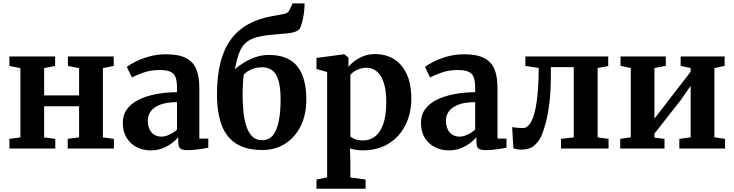

<svg xmlns="http://www.w3.org/2000/svg" viewBox="-20 -892 4410 1153"><path d="M36.5 0V-58L102.5 -67V-483L36.5 -496V-553H311V-496L245 -483V-319H455V-483L388 -496V-553H663V-496L598 -483V-67L664 -58V0H386.5V-58L455 -67V-254H245V-67L312 -58V0Z M884.5 11Q839.5 11 801.5 -8Q763.5 -27 740.5 -64Q717.5 -101 717.5 -155Q717.5 -202.5 743 -237Q768.5 -271.5 813.5 -293.5Q858.5 -315.5 917.2 -326.8Q976 -338 1043 -338.5V-365.5Q1043 -403.5 1034.8 -426.8Q1026.5 -450 1004 -460.8Q981.5 -471.5 939.5 -471.5Q882 -471.5 839 -455.2Q796 -439 772 -427L741.5 -490Q753.5 -500.5 787.5 -518.5Q821.5 -536.5 870.5 -551.2Q919.5 -566 976.5 -566Q1052 -566 1095.8 -544Q1139.5 -522 1158.2 -477.8Q1177 -433.5 1177 -365V-60L1231 -59.5V-5.5Q1219.5 -2.5 1198.2 1Q1177 4.5 1152.8 7Q1128.5 9.5 1108.5 9.5Q1074.5 9.5 1062.5 -0.2Q1050.5 -10 1050.5 -41V-68Q1038.5 -53 1015 -34.5Q991.5 -16 958.8 -2.5Q926 11 884.5 11ZM950 -71.5Q971.5 -71.5 997.8 -83.8Q1024 -96 1043 -114V-278.5Q981 -278.5 942.2 -263.5Q903.5 -248.5 885.5 -224Q867.5 -199.5 867.5 -169.5Q867.5 -137.5 878 -115.5Q888.5 -93.5 907 -82.5Q925.5 -71.5 950 -71.5Z M1554.5 9Q1480.5 9 1428.5 -13.5Q1376.5 -36 1344.5 -78.8Q1312.5 -121.5 1297.8 -183.8Q1283 -246 1283 -325Q1283 -432.5 1303.2 -514Q1323.5 -595.5 1364.8 -652.8Q1406 -710 1468.5 -745.2Q1531 -780.5 1615.5 -795.5Q1659.5 -803 1684.5 -808Q1709.5 -813 1717 -829L1737 -871.5H1809Q1809 -845 1805.8 -819Q1802.5 -793 1797 -770Q1791.5 -747 1784.5 -728.5Q1778 -713 1760.2 -704.5Q1742.5 -696 1713.8 -692.5Q1685 -689 1644 -686Q1570.5 -681 1525.8 -669.5Q1481 -658 1455.8 -635Q1430.5 -612 1416.2 -573.8Q1402 -535.5 1390 -476.5Q1413.5 -496.5 1445.2 -516.2Q1477 -536 1515 -549Q1553 -562 1595.5 -562Q1653 -562 1695.2 -545Q1737.5 -528 1765 -494.2Q1792.5 -460.5 1806 -410.2Q1819.5 -360 1819.5 -294Q1819.5 -203.5 1785.8 -135.2Q1752 -67 1692.2 -29Q1632.5 9 1554.5 9ZM1553.5 -50Q1595 -50 1619.2 -80Q1643.5 -110 1654.2 -165Q1665 -220 1665 -293.5Q1665 -350.5 1657.2 -388.2Q1649.5 -426 1634.8 -447.8Q1620 -469.5 1599.5 -478.8Q1579 -488 1553.5 -488Q1527 -488 1505.8 -481.2Q1484.5 -474.5 1468.8 -464.5Q1453 -454.5 1443.5 -443.5Q1441.5 -427.5 1439.8 -405.2Q1438 -383 1437.5 -360Q1437 -337 1437 -318Q1437 -269.5 1441.8 -222Q1446.5 -174.5 1459 -135.5Q1471.5 -96.5 1494.2 -73.2Q1517 -50 1553.5 -50Z M1880.5 241.5V186L1944.5 173.5V-459.5L1880.5 -477.5V-544L2045.5 -566H2048L2072.5 -546.5V-490.5Q2086.5 -508.5 2110 -526.2Q2133.5 -544 2165 -555.8Q2196.5 -567.5 2233.5 -567.5Q2292 -567.5 2341.2 -539.8Q2390.5 -512 2420.2 -452Q2450 -392 2450 -295.5Q2450 -234 2430.8 -178.5Q2411.5 -123 2374.2 -80.2Q2337 -37.5 2282.8 -13.2Q2228.5 11 2158 11Q2137.5 11 2116 7.5Q2094.5 4 2081.5 -0.5L2084 81V173.5L2175.5 186V241.5ZM2160.5 -48.5Q2199 -48.5 2230.5 -71.2Q2262 -94 2280.8 -144.8Q2299.5 -195.5 2299.5 -279.5Q2299.5 -334 2290.5 -373.2Q2281.5 -412.5 2265.2 -437.2Q2249 -462 2227.5 -473.5Q2206 -485 2181 -485Q2159 -485 2140 -478.8Q2121 -472.5 2106.8 -462.8Q2092.5 -453 2084 -443V-73.5Q2091.5 -64 2112.2 -56.2Q2133 -48.5 2160.5 -48.5Z M2675 11Q2630 11 2592 -8Q2554 -27 2531 -64Q2508 -101 2508 -155Q2508 -202.5 2533.5 -237Q2559 -271.5 2604 -293.5Q2649 -315.5 2707.8 -326.8Q2766.5 -338 2833.5 -338.5V-365.5Q2833.5 -403.5 2825.2 -426.8Q2817 -450 2794.5 -460.8Q2772 -471.5 2730 -471.5Q2672.5 -471.5 2629.5 -455.2Q2586.5 -439 2562.5 -427L2532 -490Q2544 -500.5 2578 -518.5Q2612 -536.5 2661 -551.2Q2710 -566 2767 -566Q2842.5 -566 2886.2 -544Q2930 -522 2948.8 -477.8Q2967.5 -433.5 2967.5 -365V-60L3021.5 -59.5V-5.5Q3010 -2.5 2988.8 1Q2967.5 4.5 2943.2 7Q2919 9.5 2899 9.5Q2865 9.5 2853 -0.2Q2841 -10 2841 -41V-68Q2829 -53 2805.5 -34.5Q2782 -16 2749.2 -2.5Q2716.5 11 2675 11ZM2740.5 -71.5Q2762 -71.5 2788.2 -83.8Q2814.5 -96 2833.5 -114V-278.5Q2771.5 -278.5 2732.8 -263.5Q2694 -248.5 2676 -224Q2658 -199.5 2658 -169.5Q2658 -137.5 2668.5 -115.5Q2679 -93.5 2697.5 -82.5Q2716 -71.5 2740.5 -71.5Z M3111.5 6.5Q3096.5 6.5 3084 4.2Q3071.5 2 3063 -1L3055.5 -128.5Q3066 -126.5 3085 -124.8Q3104 -123 3120 -123Q3150.5 -123 3171.5 -164Q3192.5 -205 3203.5 -285.5Q3214.5 -366 3215 -484L3135 -496V-553H3632.5V-495.5L3569 -483.5V-67L3634.5 -58V0H3349V-58L3425.5 -67V-489H3288V-441Q3288 -341 3278.5 -268Q3269 -195 3255.2 -146.5Q3241.5 -98 3229 -71Q3212.5 -37.5 3185.2 -15.5Q3158 6.5 3111.5 6.5Z M3704.5 0V-58L3768 -67.5V-483.5L3706.5 -496.5V-553H3978.5V-496.5L3910 -483.5V-179.5L3969.5 -256.5L4127.5 -461.5V-483.5L4067.5 -496.5V-553H4331.5V-496.5L4270 -483V-67.5L4334 -58V0H4059.5V-58L4127.5 -67.5V-376.5L4067 -289.5L3910 -89.5V-65.5L3970.5 -58V0Z"/></svg>

Font: Merriweather 24pt
Style: Bold
Weight: 700
Designer: Eben Sorkin
Foundry: Eben Sorkin
Version: Version 2.100